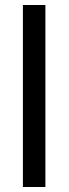

<svg xmlns="http://www.w3.org/2000/svg" viewBox="-20 -748 275 768"><path d="M71.6 -728H161.6V0H71.6Z"/></svg>

Font: Murecho Thin
Style: Regular
Weight: 100
Designer: Neil Summerour
Foundry: Positype
Version: Version 1.010